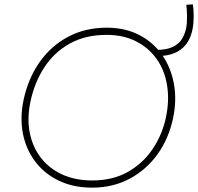

<svg xmlns="http://www.w3.org/2000/svg" viewBox="-20 -852 909 881"><path d="M403 9Q316.5 9 250 -23Q183.5 -55 141.5 -110.8Q99.5 -166.5 85.2 -239Q71 -311.5 88 -393Q110 -495 163.5 -569.5Q217 -644 295 -684.5Q373 -725 469 -725Q554 -725 618.8 -691.5Q683.5 -658 724.2 -599.5Q765 -541 778.2 -466.2Q791.5 -391.5 774 -309Q754 -215 702 -143.2Q650 -71.5 573.5 -31.2Q497 9 403 9ZM403 -24Q498.5 -24 568.5 -64.2Q638.5 -104.5 682.2 -171Q726 -237.5 742 -316Q758 -395 746.2 -463.2Q734.5 -531.5 697.8 -582.8Q661 -634 603 -663Q545 -692 469 -692Q371.5 -692 300 -652Q228.5 -612 183.5 -543Q138.5 -474 120 -387Q103.5 -309.5 116.5 -243.2Q129.5 -177 167.8 -127.8Q206 -78.5 266 -51.2Q326 -24 403 -24ZM705 -595 696 -623Q745 -623 773.2 -637Q801.5 -651 815 -673.5Q828.5 -696 834 -722Q838.5 -744 838.2 -774.8Q838 -805.5 835 -830L865 -832Q869 -806.5 868.8 -774.5Q868.5 -742.5 863 -716Q850.5 -655.5 810 -625.2Q769.5 -595 705 -595Z"/></svg>

Font: Commissioner Thin
Style: Italic
Weight: 100
Italic angle: -12°
Designer: Kostas Bartsokas
Foundry: Kostas Bartsokas
Version: Version 1.000; ttfautohint (v1.8.3)